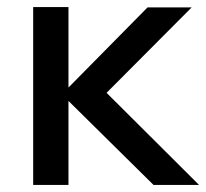

<svg xmlns="http://www.w3.org/2000/svg" viewBox="-20 -524 584 544"><path d="M544 0H415L174 -238V0H74V-504H174V-276L398 -503H523L282 -261Z"/></svg>

Font: Muli SemiBold
Style: Regular
Weight: 600
Designer: Vernon Adams
Foundry: Vernon Adams
Version: Version 2.000